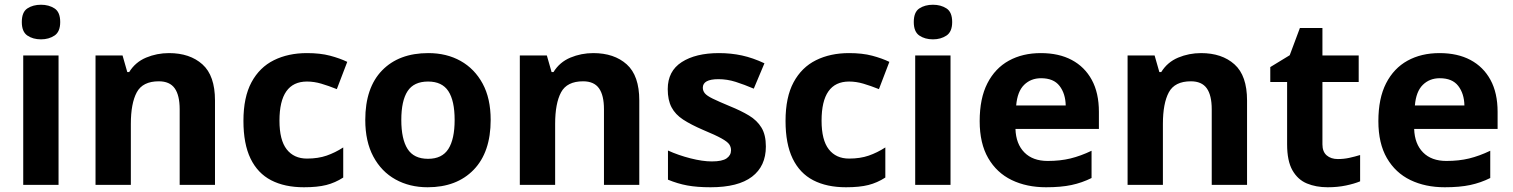

<svg xmlns="http://www.w3.org/2000/svg" viewBox="-20 -780 6381 810"><path d="M227 -546V0H78V-546ZM153 -760Q186 -760 210 -744.5Q234 -729 234 -687Q234 -646 210 -630Q186 -614 153 -614Q119 -614 95.5 -630Q72 -646 72 -687Q72 -729 95.5 -744.5Q119 -760 153 -760Z M693 -556Q781 -556 834 -508.5Q887 -461 887 -356V0H738V-319Q738 -378 717 -407.5Q696 -437 650 -437Q582 -437 557 -390.5Q532 -344 532 -257V0H383V-546H497L517 -476H525Q551 -518 596.5 -537Q642 -556 693 -556Z M1262 10Q1181 10 1124 -19.5Q1067 -49 1037 -111Q1007 -173 1007 -270Q1007 -370 1041 -433Q1075 -496 1135.5 -526Q1196 -556 1275 -556Q1331 -556 1372.5 -545Q1414 -534 1445 -519L1401 -404Q1366 -418 1335.5 -427Q1305 -436 1275 -436Q1159 -436 1159 -271Q1159 -189 1189.5 -150Q1220 -111 1275 -111Q1322 -111 1358 -123.5Q1394 -136 1428 -158V-31Q1394 -9 1356.5 0.5Q1319 10 1262 10Z M2050 -274Q2050 -138 1978.5 -64Q1907 10 1784 10Q1708 10 1648.5 -23Q1589 -56 1555 -119.5Q1521 -183 1521 -274Q1521 -410 1592 -483Q1663 -556 1787 -556Q1864 -556 1923 -523Q1982 -490 2016 -427.5Q2050 -365 2050 -274ZM1673 -274Q1673 -193 1699.5 -151.5Q1726 -110 1786 -110Q1845 -110 1871.5 -151.5Q1898 -193 1898 -274Q1898 -355 1871.5 -395.5Q1845 -436 1786 -436Q1726 -436 1699.5 -395.5Q1673 -355 1673 -274Z M2483 -556Q2571 -556 2624 -508.5Q2677 -461 2677 -356V0H2528V-319Q2528 -378 2507 -407.5Q2486 -437 2440 -437Q2372 -437 2347 -390.5Q2322 -344 2322 -257V0H2173V-546H2287L2307 -476H2315Q2341 -518 2386.5 -537Q2432 -556 2483 -556Z M3211 -162Q3211 -79 3152.5 -34.5Q3094 10 2978 10Q2921 10 2880 2.5Q2839 -5 2798 -22V-145Q2842 -125 2893 -112Q2944 -99 2983 -99Q3027 -99 3045.5 -112Q3064 -125 3064 -146Q3064 -160 3056.5 -171Q3049 -182 3024 -196Q2999 -210 2946 -232Q2895 -254 2862 -275.5Q2829 -297 2813 -327.5Q2797 -358 2797 -404Q2797 -480 2856 -518Q2915 -556 3013 -556Q3064 -556 3110 -546Q3156 -536 3205 -513L3160 -406Q3120 -423 3084 -434.5Q3048 -446 3011 -446Q2978 -446 2961.5 -437Q2945 -428 2945 -410Q2945 -397 2953.5 -386.5Q2962 -376 2986.5 -364Q3011 -352 3059 -332Q3106 -313 3140 -292.5Q3174 -272 3192.5 -241.5Q3211 -211 3211 -162Z M3549 10Q3468 10 3411 -19.5Q3354 -49 3324 -111Q3294 -173 3294 -270Q3294 -370 3328 -433Q3362 -496 3422.5 -526Q3483 -556 3562 -556Q3618 -556 3659.5 -545Q3701 -534 3732 -519L3688 -404Q3653 -418 3622.5 -427Q3592 -436 3562 -436Q3446 -436 3446 -271Q3446 -189 3476.5 -150Q3507 -111 3562 -111Q3609 -111 3645 -123.5Q3681 -136 3715 -158V-31Q3681 -9 3643.5 0.5Q3606 10 3549 10Z M3990 -546V0H3841V-546ZM3916 -760Q3949 -760 3973 -744.5Q3997 -729 3997 -687Q3997 -646 3973 -630Q3949 -614 3916 -614Q3882 -614 3858.5 -630Q3835 -646 3835 -687Q3835 -729 3858.5 -744.5Q3882 -760 3916 -760Z M4371 -556Q4447 -556 4501.5 -527Q4556 -498 4586 -443Q4616 -388 4616 -308V-236H4264Q4266 -173 4301.5 -137Q4337 -101 4400 -101Q4453 -101 4496 -111.5Q4539 -122 4585 -144V-29Q4545 -9 4500.5 0.5Q4456 10 4393 10Q4311 10 4248 -20.5Q4185 -51 4149 -113Q4113 -175 4113 -269Q4113 -365 4145.5 -428.5Q4178 -492 4236 -524Q4294 -556 4371 -556ZM4372 -450Q4329 -450 4300.5 -422Q4272 -394 4267 -335H4476Q4475 -385 4450 -417.5Q4425 -450 4372 -450Z M5047 -556Q5135 -556 5188 -508.5Q5241 -461 5241 -356V0H5092V-319Q5092 -378 5071 -407.5Q5050 -437 5004 -437Q4936 -437 4911 -390.5Q4886 -344 4886 -257V0H4737V-546H4851L4871 -476H4879Q4905 -518 4950.5 -537Q4996 -556 5047 -556Z M5624 -109Q5649 -109 5672 -114Q5695 -119 5718 -126V-15Q5694 -5 5658.5 2.5Q5623 10 5581 10Q5532 10 5493.5 -6Q5455 -22 5432.5 -61.5Q5410 -101 5410 -171V-434H5339V-497L5421 -547L5464 -662H5559V-546H5712V-434H5559V-171Q5559 -140 5577 -124.5Q5595 -109 5624 -109Z M6053 -556Q6129 -556 6183.5 -527Q6238 -498 6268 -443Q6298 -388 6298 -308V-236H5946Q5948 -173 5983.5 -137Q6019 -101 6082 -101Q6135 -101 6178 -111.5Q6221 -122 6267 -144V-29Q6227 -9 6182.5 0.5Q6138 10 6075 10Q5993 10 5930 -20.5Q5867 -51 5831 -113Q5795 -175 5795 -269Q5795 -365 5827.5 -428.5Q5860 -492 5918 -524Q5976 -556 6053 -556ZM6054 -450Q6011 -450 5982.5 -422Q5954 -394 5949 -335H6158Q6157 -385 6132 -417.5Q6107 -450 6054 -450Z"/></svg>

Font: Noto Sans Sundanese
Style: Bold
Weight: 700
Version: Version 2.003